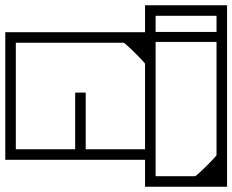

<svg xmlns="http://www.w3.org/2000/svg" viewBox="-40 -606 881 728"><path d="M550 -128H510Q510 -155.5 510 -172Q510 -188.5 510 -203.8Q510 -219 510 -243Q510 -243 510 -243Q510 -243 510 -243Q510 -243 510 -243Q510 -243 510 -243Q510 -268 510 -281Q510 -294 510 -302.8Q510 -311.5 510 -323.2Q510 -335 510 -358H550ZM-20 -128V-358H20Q20 -335 20 -323.2Q20 -311.5 20 -302.8Q20 -294 20 -281Q20 -268 20 -243Q20 -243 20 -243Q20 -243 20 -243Q20 -243 20 -243Q20 -243 20 -243Q20 -219 20 -203.8Q20 -188.5 20 -172Q20 -155.5 20 -128ZM550 -205H510V-364Q510 -365.5 502.2 -374Q494.5 -382.5 483 -394.2Q471.5 -406 459.5 -417.5Q447.5 -429 439 -436.5Q430.5 -444 429 -444Q429 -444 429 -444Q429 -444 429 -444Q429 -444 429 -444Q429 -444 411.8 -444Q394.5 -444 369 -444Q343.5 -444 318 -444Q292.5 -444 275.2 -444Q258 -444 258 -444Q258 -454 258 -464.2Q258 -474.5 258 -484Q258 -484 258 -484Q258 -484 258 -484Q258 -484 258 -484Q258 -484 258 -484Q258 -484 258 -484Q261.5 -484 284 -484Q306.5 -484 339.8 -484Q373 -484 409.2 -484Q445.5 -484 477.5 -484Q509.5 -484 529.8 -484Q550 -484 550 -484Q550 -484 550 -484Q550 -484 550 -484Q550 -484 550 -484Q550 -484 550 -484Q550 -484 550 -463.8Q550 -443.5 550 -411.8Q550 -380 550 -344.5Q550 -309 550 -277.2Q550 -245.5 550 -225.2Q550 -205 550 -205ZM550 -279Q550 -279 550 -258.8Q550 -238.5 550 -206.8Q550 -175 550 -139.5Q550 -104 550 -72.2Q550 -40.5 550 -20.2Q550 0 550 0Q550 0 550 0Q550 0 550 0Q550 0 550 0Q550 0 550 0Q550 0 529 0Q508 0 474.8 0Q441.5 0 404 0Q366.5 0 333.2 0Q300 0 279 0Q258 0 258 0Q258 0 258 0Q258 0 258 0Q258 0 258 0Q258 0 258 0Q258 0 258 0Q258 -10 258 -20.2Q258 -30.5 258 -40Q258 -40 276.2 -40Q294.5 -40 323.2 -40Q352 -40 384 -40Q416 -40 444.8 -40Q473.5 -40 491.8 -40Q510 -40 510 -40Q510 -40 510 -40Q510 -40 510 -40Q510 -40 510 -40Q510 -40 510 -40Q510 -40 510 -40Q510 -40 510 -40Q510 -40 510 -40Q510 -40 510 -40Q510 -40 510 -40Q510 -40 510 -40Q510 -40 510 -40Q510 -40 510 -40Q510 -40 510 -40Q510 -40 510 -57.2Q510 -74.5 510 -101.8Q510 -129 510 -159.5Q510 -190 510 -217.2Q510 -244.5 510 -261.8Q510 -279 510 -279ZM-20 -279H20Q20 -279 20 -261.8Q20 -244.5 20 -217.2Q20 -190 20 -159.5Q20 -129 20 -101.8Q20 -74.5 20 -57.2Q20 -40 20 -40Q20 -40 20 -40Q20 -40 20 -40Q20 -40 20 -40Q20 -40 20 -40Q20 -40 20 -40Q20 -40 20 -40Q20 -40 20 -40Q20 -40 20 -40Q20 -40 20 -40Q20 -40 20 -40Q20 -40 20 -40Q20 -40 20 -40Q20 -40 20 -40Q20 -40 38.2 -40Q56.5 -40 85.2 -40Q114 -40 146 -40Q178 -40 206.8 -40Q235.5 -40 253.8 -40Q272 -40 272 -40Q272 -30.5 272 -20.2Q272 -10 272 0Q272 0 272 0Q272 0 272 0Q272 0 272 0Q272 0 272 0Q272 0 272 0Q272 0 251 0Q230 0 196.8 0Q163.5 0 126 0Q88.5 0 55.2 0Q22 0 1 0Q-20 0 -20 0Q-20 0 -20 0Q-20 0 -20 0Q-20 0 -20 0Q-20 0 -20 0Q-20 0 -20 -20.2Q-20 -40.5 -20 -72.2Q-20 -104 -20 -139.5Q-20 -175 -20 -206.8Q-20 -238.5 -20 -258.8Q-20 -279 -20 -279ZM-20 -205Q-20 -205 -20 -225.2Q-20 -245.5 -20 -277.2Q-20 -309 -20 -344.5Q-20 -380 -20 -411.8Q-20 -443.5 -20 -463.8Q-20 -484 -20 -484Q-20 -484 -20 -484Q-20 -484 -20 -484Q-20 -484 -20 -484Q-20 -484 -20 -484Q-20 -484 1 -484Q22 -484 55.2 -484Q88.5 -484 126 -484Q163.5 -484 196.8 -484Q230 -484 251 -484Q272 -484 272 -484Q272 -484 272 -484Q272 -484 272 -484Q272 -484 272 -484Q272 -484 272 -484Q272 -484 272 -484Q272 -474.5 272 -464.2Q272 -454 272 -444Q272 -444 253.8 -444Q235.5 -444 206.8 -444Q178 -444 146 -444Q114 -444 85.2 -444Q56.5 -444 38.2 -444Q20 -444 20 -444Q20 -444 20 -444Q20 -444 20 -444Q20 -444 20 -444Q20 -444 20 -444Q20 -444 20 -444Q20 -444 20 -444Q20 -444 20 -444Q20 -444 20 -444Q20 -444 20 -444Q20 -444 20 -444Q20 -444 20 -444Q20 -444 20 -444Q20 -444 20 -444Q20 -444 20 -426.8Q20 -409.5 20 -382.2Q20 -355 20 -324.5Q20 -294 20 -266.8Q20 -239.5 20 -222.2Q20 -205 20 -205ZM249 -33Q247.5 -33 246.8 -33Q246 -33 245.5 -33.5Q245 -34 245 -34.8Q245 -35.5 245 -37Q245 -37 245 -37Q245 -37 245 -37Q245 -37 245 -37Q245 -37 245 -37Q245 -37 245 -37Q245 -37 245 -52.5Q245 -68 245 -92.2Q245 -116.5 245 -144Q245 -171.5 245 -195.8Q245 -220 245 -235.5Q245 -251 245 -251Q245 -253 245.2 -253.8Q245.5 -254.5 246.2 -254.8Q247 -255 249 -255Q249 -255 257 -255Q265 -255 273 -255Q281 -255 281 -255Q283 -255 283.8 -254.8Q284.5 -254.5 284.8 -253.8Q285 -253 285 -251Q285 -251 285 -235.5Q285 -220 285 -195.8Q285 -171.5 285 -144Q285 -116.5 285 -92.2Q285 -68 285 -52.5Q285 -37 285 -37Q285 -37 285 -37Q285 -37 285 -37Q285 -37 285 -37Q285 -37 285 -37Q285 -37 285 -37Q285 -35.5 285 -34.8Q285 -34 284.5 -33.5Q284 -33 283.2 -33Q282.5 -33 281 -33Q281 -33 273 -33Q265 -33 257 -33Q249 -33 249 -33ZM510 -358H550Q550 -330.5 550 -314Q550 -297.5 550 -282.2Q550 -267 550 -243Q550 -243 550 -243Q550 -243 550 -243Q550 -243 550 -243Q550 -243 550 -243Q550 -218 550 -205Q550 -192 550 -183.2Q550 -174.5 550 -162.8Q550 -151 550 -128H510ZM821 -358V-128H781Q781 -151 781 -162.8Q781 -174.5 781 -183.2Q781 -192 781 -205Q781 -218 781 -243Q781 -243 781 -243Q781 -243 781 -243Q781 -243 781 -243Q781 -243 781 -243Q781 -267 781 -282.2Q781 -297.5 781 -314Q781 -330.5 781 -358ZM821 -307H781Q781 -322 781 -337.8Q781 -353.5 781 -367Q781 -380.5 781 -388.8Q781 -397 781 -397Q781 -397 781 -397Q781 -397 781 -397Q781 -397 781 -398.5Q781 -400 781 -404.8Q781 -409.5 781 -419.8Q781 -430 781 -447Q781 -447 781 -447Q781 -447 781 -447Q781 -447 763.8 -447Q746.5 -447 723.5 -447Q700.5 -447 683.2 -447Q666 -447 666 -447Q666 -447 666 -452.8Q666 -458.5 666 -466Q666 -473.5 666 -479.2Q666 -485 666 -485Q673 -485 681.5 -485Q690 -485 702.8 -485Q715.5 -485 733.5 -485Q751.5 -485 777 -485Q780.5 -485 787.5 -485Q794.5 -485 801 -485Q807.5 -485 810 -485Q812 -485 813.8 -485Q815.5 -485 817.2 -485Q819 -485 821 -485Q821 -469.5 821 -445.5Q821 -421.5 821 -395Q821 -368.5 821 -345Q821 -321.5 821 -307ZM510 -307Q510 -321.5 510 -345Q510 -368.5 510 -395Q510 -421.5 510 -445.5Q510 -469.5 510 -485Q512 -485 513.8 -485Q515.5 -485 517.2 -485Q519 -485 521 -485Q523.5 -485 530 -485Q536.5 -485 543.5 -485Q550.5 -485 554 -485Q571 -485 584.8 -485Q598.5 -485 609.2 -485Q620 -485 628.8 -485Q637.5 -485 644.2 -485Q651 -485 656.2 -485Q661.5 -485 666 -485Q666 -485 666 -479.2Q666 -473.5 666 -466Q666 -458.5 666 -452.8Q666 -447 666 -447Q666 -447 654.2 -447Q642.5 -447 625.2 -447Q608 -447 590.8 -447Q573.5 -447 561.8 -447Q550 -447 550 -447Q550 -447 550 -447Q550 -447 550 -447Q550 -430 550 -419.8Q550 -409.5 550 -404.8Q550 -400 550 -398.5Q550 -397 550 -397Q550 -397 550 -397Q550 -397 550 -397Q550 -397 550 -388.8Q550 -380.5 550 -367Q550 -353.5 550 -337.8Q550 -322 550 -307ZM821 -337H781Q781 -337 781 -358Q781 -379 781 -410.2Q781 -441.5 781 -472.8Q781 -504 781 -525Q781 -546 781 -546Q781 -546 781 -546Q781 -546 781 -546Q781 -546 781 -546Q781 -546 781 -546Q781 -546 781 -546Q781 -546 781 -546Q781 -546 781 -546Q781 -546 781 -546Q764 -546 747.5 -546Q731 -546 716.2 -546Q701.5 -546 688.5 -546Q675.5 -546 665 -546Q661.5 -553.5 661.5 -566Q661.5 -578.5 665 -586Q665 -586 665 -586Q665 -586 665 -586Q665 -586 665 -586Q665 -586 665 -586Q665 -586 680.8 -586Q696.5 -586 719.8 -586Q743 -586 766.2 -586Q789.5 -586 805.2 -586Q821 -586 821 -586Q821 -563 821 -537.5Q821 -512 821 -485.2Q821 -458.5 821 -432.2Q821 -406 821 -381.8Q821 -357.5 821 -337ZM510 -337Q510 -357.5 510 -381.8Q510 -406 510 -432.2Q510 -458.5 510 -485.2Q510 -512 510 -537.5Q510 -563 510 -586Q510 -586 525.8 -586Q541.5 -586 564.8 -586Q588 -586 611.2 -586Q634.5 -586 650.2 -586Q666 -586 666 -586Q666 -586 666 -586Q666 -586 666 -586Q666 -586 666 -586Q666 -586 666 -586Q670 -578.5 670 -566Q670 -553.5 666 -546Q655.5 -546 642.5 -546Q629.5 -546 614.8 -546Q600 -546 583.8 -546Q567.5 -546 550 -546Q550 -546 550 -546Q550 -546 550 -546Q550 -546 550 -546Q550 -546 550 -546Q550 -546 550 -546Q550 -546 550 -546Q550 -546 550 -546Q550 -546 550 -546Q550 -546 550 -525Q550 -504 550 -472.8Q550 -441.5 550 -410.2Q550 -379 550 -358Q550 -337 550 -337ZM821 -137V-19Q821 -19 821 -6.8Q821 5.5 821 23.5Q821 41.5 821 59.5Q821 77.5 821 89.8Q821 102 821 102Q821 102 805.8 102Q790.5 102 767.8 102Q745 102 722 102Q699 102 682.8 102Q666.5 102 665 102Q665 102 665 102Q665 102 665 102Q665 102 665 102Q665 102 665 102Q665 102 665 102Q665 102 665 102Q665 102 665 102Q665 102 665 102Q665 102 665 102Q665 102 665 102Q665 102 665 102Q663.5 102 647.5 102Q631.5 102 608.5 102Q585.5 102 563 102Q540.5 102 525.2 102Q510 102 510 102V-137H550V62Q550 62 550 62Q550 62 550 62Q550 62 550 62Q550 62 565.2 62Q580.5 62 602.8 62Q625 62 647.2 62Q669.5 62 684.8 62Q700 62 700 62Q701.5 62 710 54.5Q718.5 47 730.5 35.5Q742.5 24 754 12.2Q765.5 0.5 773.2 -8Q781 -16.5 781 -18V-137Z"/></svg>

Font: Honk
Style: Regular
Weight: 400
Designer: Noopur Datye & Yesha Goshar
Foundry: Ek Type
Version: Version 1.000